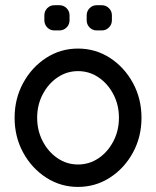

<svg xmlns="http://www.w3.org/2000/svg" viewBox="-20 -718 605 744"><path d="M282.2 -442.4Q238.8 -442.4 202.9 -418Q167 -393.6 145.5 -352.5Q124 -311.5 124 -261.7Q124 -211.9 145.5 -170.7Q167 -129.4 202.9 -105Q238.8 -80.6 282.2 -80.6Q326.2 -80.6 362.1 -105Q397.9 -129.4 419.4 -170.7Q440.9 -211.9 440.9 -261.7Q440.9 -311.5 419.4 -352.5Q397.9 -393.6 362.1 -418Q326.2 -442.4 282.2 -442.4ZM282.2 6.3Q214.8 6.3 158.9 -29.8Q103 -65.9 69.8 -126.7Q36.6 -187.5 36.6 -261.7Q36.6 -335.4 69.8 -396.5Q103 -457.5 158.9 -493.7Q214.8 -529.8 282.2 -529.8Q350.1 -529.8 406 -493.7Q461.9 -457.5 495.1 -396.5Q528.3 -335.4 528.3 -261.7Q528.3 -187.5 495.1 -126.7Q461.9 -65.9 406 -29.8Q350.1 6.3 282.2 6.3ZM210.4 -697.8Q226.6 -697.8 238 -686.3Q249.5 -674.8 249.5 -658.7V-639.6Q249.5 -623 238 -611.6Q226.6 -600.1 210.4 -600.1H190.9Q174.3 -600.1 163.1 -611.6Q151.9 -623 151.9 -639.6V-658.7Q151.9 -674.8 163.1 -686.3Q174.3 -697.8 190.9 -697.8ZM374.5 -697.8Q390.6 -697.8 402.1 -686.3Q413.6 -674.8 413.6 -658.7V-639.6Q413.6 -623 402.1 -611.6Q390.6 -600.1 374.5 -600.1H355Q338.4 -600.1 327.1 -611.6Q315.9 -623 315.9 -639.6V-658.7Q315.9 -674.8 327.1 -686.3Q338.4 -697.8 355 -697.8Z"/></svg>

Font: Qaz
Style: Regular
Weight: 400
Designer: GGBotNet
Foundry: f0n7
Version: 0.70